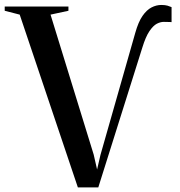

<svg xmlns="http://www.w3.org/2000/svg" viewBox="-34 -770 743 794"><path d="M288 5 47.5 -709.5 -14.5 -725.5V-743H249V-725.5L175 -709.5L353.5 -130.5L367.5 -69L381.5 -129.5L525.5 -634.5Q538 -679 555.2 -704Q572.5 -729 592.5 -739.2Q612.5 -749.5 633 -749.5Q649 -749.5 659 -746.5Q669 -743.5 675.5 -740.5V-678.5Q674 -678.5 668 -679Q662 -679.5 643 -679.5Q629.5 -679.5 614.5 -671.8Q599.5 -664 584 -641.2Q568.5 -618.5 554.5 -573L372.5 5Z"/></svg>

Font: Merriweather 144pt Medium
Style: Regular
Weight: 500
Version: Version 2.100